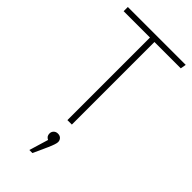

<svg xmlns="http://www.w3.org/2000/svg" viewBox="-294 -741 1067 1067"><g transform="rotate(45 240.0 -207.5)"><path d="M470 -682 464 -649H257V0H222V-649H15V-682ZM238 90Q254 90 263 99.5Q272 109 272 123Q272 138 253 181L214 267H190L224 154Q204 145 204 123Q204 109 213.5 99.5Q223 90 238 90Z"/></g></svg>

Font: Fira Sans UltraLight
Style: Regular
Weight: 200
Designer: Carrois Corporate & Edenspiekermann AG
Foundry: Carrois Corporate GbR & Edenspiekermann AG
Version: Version 4.106;PS 004.106;hotconv 1.0.70;makeotf.lib2.5.58329